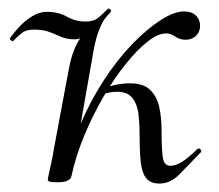

<svg xmlns="http://www.w3.org/2000/svg" viewBox="-20 -423 518 454"><path d="M149 -7 135 -8Q145 -70 169.5 -127.5Q194 -185 226 -234Q258 -283 293 -319Q328 -355 360 -375.5Q392 -396 415 -396Q434 -396 444 -385.5Q454 -375 453 -359Q452 -346 442.5 -337.5Q433 -329 419 -329Q405 -329 394.5 -336.5Q384 -344 372 -344Q354 -344 329.5 -325Q305 -306 278 -272.5Q251 -239 226 -196.5Q201 -154 180.5 -105.5Q160 -57 149 -7ZM117 8Q102 8 97.5 6.5Q93 5 93 2Q93 -2 98.5 -25Q104 -48 108 -74L143 -261Q150 -299 165 -325Q180 -351 200 -368Q220 -385 242 -395Q235 -388 227.5 -378Q220 -368 212 -346Q204 -324 197 -279L149 -7Q146 8 117 8ZM357 11Q335 11 325 -2.5Q315 -16 312.5 -42.5Q310 -69 310 -107Q310 -134 307 -156Q304 -178 292.5 -192Q281 -206 257 -206Q241 -206 222 -200L221 -212Q240 -220 256.5 -223Q273 -226 287 -226Q319 -226 335 -210.5Q351 -195 356.5 -170Q362 -145 362 -116Q362 -70 365 -50.5Q368 -31 383 -31Q396 -31 411.5 -41Q427 -51 446 -70Q450 -74 454 -69.5Q458 -65 454 -62Q425 -32 404 -10.5Q383 11 357 11ZM11 -326Q9 -325 5.5 -328Q2 -331 4 -333Q12 -345 25.5 -359.5Q39 -374 56 -384.5Q73 -395 91 -395Q118 -395 138.5 -383.5Q159 -372 182 -372Q202 -372 213.5 -382Q225 -392 235 -402Q237 -404 240.5 -401Q244 -398 242 -395Q211 -362 192.5 -346Q174 -330 157 -330Q138 -330 124.5 -336Q111 -342 96.5 -347.5Q82 -353 60 -353Q41 -353 31 -344.5Q21 -336 11 -326Z"/></svg>

Font: Cormorant
Style: Italic
Weight: 400
Italic angle: -10°
Designer: Christian Thalmann (Catharsis Fonts)
Foundry: Catharsis Fonts
Version: Version 4.000